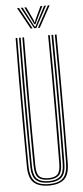

<svg xmlns="http://www.w3.org/2000/svg" viewBox="-63 -994 444 1033"><g transform="rotate(-5 159.0 -477.0)"><path d="M159.2 6Q104.2 6 76.9 -18.8Q49.5 -43.5 48.8 -105.8Q47.8 -209 47.4 -325.6Q47 -442.2 47.2 -563Q47.5 -683.8 48.8 -800H57.8Q57 -722 56.6 -631Q56.2 -540 56.2 -446.4Q56.2 -352.8 56.6 -265.5Q57 -178.2 57.8 -107.2Q58.5 -51.8 81.4 -26.9Q104.2 -2 159.2 -2Q214.2 -2 237 -26.9Q259.8 -51.8 260.5 -107.2Q261.2 -176.8 261.8 -260.8Q262.2 -344.8 262.2 -436.2Q262.2 -527.8 261.9 -620.5Q261.5 -713.2 260.5 -800H269.8Q270.5 -694.2 271 -577.2Q271.5 -460.2 271.1 -340.4Q270.8 -220.5 269.5 -105.8Q268.8 -43 241.2 -18.5Q213.8 6 159.2 6ZM159.2 -9.8Q112.5 -9.8 90 -30.8Q67.5 -51.8 67 -106.2Q66 -207.8 65.5 -324.5Q65 -441.2 65.4 -562.8Q65.8 -684.2 67 -800H76Q75.2 -720.5 74.9 -630.9Q74.5 -541.2 74.5 -449.1Q74.5 -357 74.9 -269.4Q75.2 -181.8 76 -106.5Q76.5 -56.5 96.4 -37.1Q116.2 -17.8 159.2 -17.8Q202 -17.8 221.9 -36.9Q241.8 -56 242.2 -106.5Q243.5 -206.5 243.9 -323.2Q244.2 -440 243.9 -562.1Q243.5 -684.2 242.2 -800H251.5Q252.2 -719.8 252.6 -630.1Q253 -540.5 253 -448.8Q253 -357 252.6 -269.6Q252.2 -182.2 251.5 -106.2Q251 -52.2 228.8 -31Q206.5 -9.8 159.2 -9.8ZM159.2 -25.8Q120.8 -25.8 103.2 -43.1Q85.8 -60.5 85.2 -106.5Q84.2 -199.2 83.8 -316.1Q83.2 -433 83.6 -557.9Q84 -682.8 85.2 -800H94.2Q92.8 -634.8 92.6 -461Q92.5 -287.2 94.5 -106.5Q95 -65.2 109.4 -49.5Q123.8 -33.8 159.2 -33.8Q194.5 -33.8 209 -49.5Q223.5 -65.2 224 -106.5Q225.2 -232.2 225.6 -347.2Q226 -462.2 225.6 -573.5Q225.2 -684.8 224.2 -800H233.2Q234 -722 234.4 -631.5Q234.8 -541 234.8 -447.5Q234.8 -354 234.4 -266.4Q234 -178.8 233.2 -106.5Q232.8 -59.8 215 -42.8Q197.2 -25.8 159.2 -25.8ZM70.5 -959.8H80.8L144 -844.2H134ZM90.5 -959.8H100.8L148.8 -866.5L157 -852H160.2L168.2 -866.5L216.5 -959.8H226.8L164.5 -844.2H152.8ZM110 -959.8H120.2L153.8 -887.8L157.5 -875.5H159.8L163.5 -887.8L197 -959.8H207.2L168.8 -880.8L161.8 -865.5H155.5L148.2 -880.8ZM236.5 -959.8H246.5L183.2 -844.2H173.2Z"/></g></svg>

Font: Big Shoulders Inline Display Light
Style: Regular
Weight: 300
Designer: Patric King
Foundry: XO Type Co
Version: Version 1.000